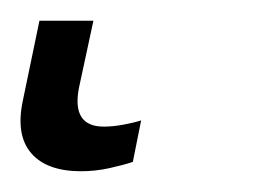

<svg xmlns="http://www.w3.org/2000/svg" viewBox="-43 71 258 185"><path d="M35 236Q2 236 -13 218.5Q-28 201 -21 168L-5 91H47L33 156Q26 193 57 193Q66 193 76.5 191Q87 189 93 187L85 227Q76 230 62.5 233Q49 236 35 236Z"/></svg>

Font: Noto Sans SemiCondensed Light
Style: Italic
Weight: 300
Width: 4
Italic angle: -12°
Designer: Monotype Design Team
Foundry: Monotype Imaging Inc.
Version: Version 2.013; ttfautohint (v1.8.4.7-5d5b)